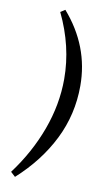

<svg xmlns="http://www.w3.org/2000/svg" viewBox="-100 -868 590 1024"><g transform="rotate(10 194.5 -356.0)"><path d="M317 -432Q317 -277 249.5 -141.5Q182 -6 58 106L33 83Q125 -40 175.5 -177.5Q226 -315 226 -453Q226 -630 143 -802L168 -818Q317 -647 317 -432Z"/></g></svg>

Font: Andada Pro Medium
Style: Italic
Weight: 500
Italic angle: -7°
Designer: Carolina Giovagnoli
Foundry: Huerta Tipografica
Version: Version 3.005; ttfautohint (v1.8.4)